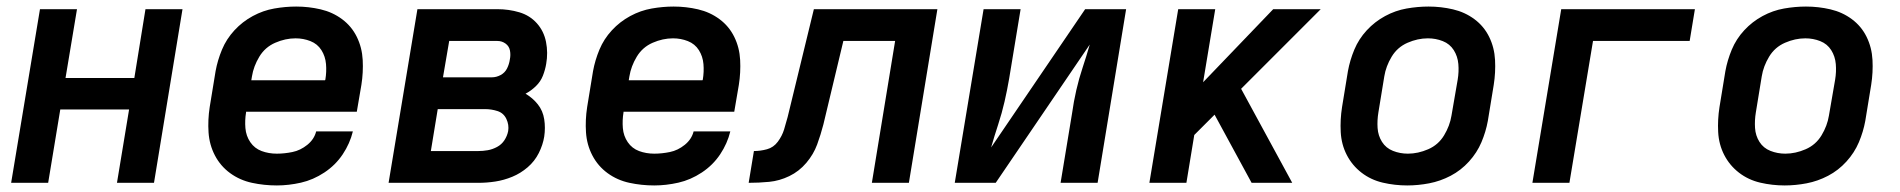

<svg xmlns="http://www.w3.org/2000/svg" viewBox="-20 -558 5800 586"><path d="M14 0H127L164 -224H374L337 0H450L537 -530H424L390 -320H180L215 -530H102Z M825 8Q861 8 898.5 -0.5Q936 -9 970 -31.5Q1004 -54 1026 -87Q1048 -120 1057 -157H945Q939 -133 918 -116Q897 -99 872.5 -94Q848 -89 825 -89Q800 -89 778.5 -97Q757 -105 744 -124Q731 -143 729 -167Q727 -191 731 -215V-217H1069L1083 -299Q1089 -337 1087 -375Q1085 -413 1069 -445.5Q1053 -478 1024 -499.5Q995 -521 958.5 -529.5Q922 -538 884 -538Q851 -538 817 -532Q783 -526 751.5 -509Q720 -492 695.5 -465.5Q671 -439 657.5 -406.5Q644 -374 638 -341L620 -231Q614 -192 616.5 -154Q619 -116 636 -83.5Q653 -51 682.5 -29.5Q712 -8 749 0Q786 8 825 8ZM972 -313H747L749 -325Q754 -356 771.5 -385Q789 -414 820 -427.5Q851 -441 882 -441Q906 -441 927.5 -432.5Q949 -424 961 -405Q973 -386 975 -362.5Q977 -339 973 -315Z M1166 0H1440Q1466 0 1492 -4Q1518 -8 1543.5 -18.5Q1569 -29 1590.5 -47.5Q1612 -66 1624.5 -91Q1637 -116 1641 -141Q1645 -168 1641 -194Q1637 -220 1621.5 -239.5Q1606 -259 1584 -272Q1601 -281 1615.5 -295Q1630 -309 1637 -327Q1644 -345 1647 -363Q1653 -397 1646.5 -430Q1640 -463 1618.5 -487Q1597 -511 1565 -520.5Q1533 -530 1498 -530H1254ZM1481 -322H1332L1351 -433H1498Q1512 -433 1523 -425Q1534 -417 1536.5 -403.5Q1539 -390 1536 -376Q1534 -362 1527.5 -349Q1521 -336 1508 -329Q1495 -322 1481 -322ZM1295 -97 1316 -225H1460Q1480 -225 1498.5 -219Q1517 -213 1525.5 -195Q1534 -177 1531 -158Q1528 -143 1519.5 -130Q1511 -117 1497 -109.5Q1483 -102 1468.5 -99.5Q1454 -97 1440 -97Z M1977 8Q2013 8 2050.5 -0.5Q2088 -9 2122 -31.5Q2156 -54 2178 -87Q2200 -120 2209 -157H2097Q2091 -133 2070 -116Q2049 -99 2024.5 -94Q2000 -89 1977 -89Q1952 -89 1930.5 -97Q1909 -105 1896 -124Q1883 -143 1881 -167Q1879 -191 1883 -215V-217H2221L2235 -299Q2241 -337 2239 -375Q2237 -413 2221 -445.5Q2205 -478 2176 -499.5Q2147 -521 2110.5 -529.5Q2074 -538 2036 -538Q2003 -538 1969 -532Q1935 -526 1903.5 -509Q1872 -492 1847.5 -465.5Q1823 -439 1809.5 -406.5Q1796 -374 1790 -341L1772 -231Q1766 -192 1768.5 -154Q1771 -116 1788 -83.5Q1805 -51 1834.5 -29.5Q1864 -8 1901 0Q1938 8 1977 8ZM2124 -313H1899L1901 -325Q1906 -356 1923.5 -385Q1941 -414 1972 -427.5Q2003 -441 2034 -441Q2058 -441 2079.5 -432.5Q2101 -424 2113 -405Q2125 -386 2127 -362.5Q2129 -339 2125 -315Z M2265 0Q2296 0 2327.5 -3Q2359 -6 2389 -20.5Q2419 -35 2441 -61Q2463 -87 2474 -117Q2485 -147 2493 -178L2554 -433H2712L2641 0H2754L2841 -530H2464L2384 -201Q2379 -182 2373 -162.5Q2367 -143 2354 -125.5Q2341 -108 2321 -102.5Q2301 -97 2281 -97Z M2894 0H3019L3306 -422Q3296 -387 3284.5 -352.5Q3273 -318 3265 -283Q3257 -248 3252 -212L3217 0H3330L3417 -530H3292L3005 -108Q3015 -143 3026.5 -178Q3038 -213 3046 -248Q3054 -283 3060 -318L3095 -530H2982Z M3488 0H3601L3625 -146L3687 -208L3800 0H3924L3768 -287L4011 -530H3866L3652 -307L3689 -530H3576Z M4275 8Q4308 8 4342 1.5Q4376 -5 4407.5 -21.5Q4439 -38 4463.5 -65Q4488 -92 4501.5 -124Q4515 -156 4521 -189L4539 -299Q4545 -337 4543 -375Q4541 -413 4525 -445.5Q4509 -478 4480 -499.5Q4451 -521 4414.5 -529.5Q4378 -538 4340 -538Q4307 -538 4273 -532Q4239 -526 4207.5 -509Q4176 -492 4151.5 -465.5Q4127 -439 4113.5 -406.5Q4100 -374 4094 -341L4076 -231Q4070 -193 4072 -155Q4074 -117 4090.5 -85Q4107 -53 4135.5 -31Q4164 -9 4200.5 -0.5Q4237 8 4275 8ZM4277 -89Q4253 -89 4231.5 -97.5Q4210 -106 4198 -125Q4186 -144 4184.5 -167.5Q4183 -191 4187 -215L4205 -325Q4210 -356 4227.5 -385Q4245 -414 4276 -427.5Q4307 -441 4338 -441Q4362 -441 4383.5 -432.5Q4405 -424 4417 -405Q4429 -386 4431 -362.5Q4433 -339 4429 -315L4410 -205Q4405 -174 4387.5 -145Q4370 -116 4339 -102.5Q4308 -89 4277 -89Z M4657 0H4770L4842 -433H5137L5153 -530H4745Z M5427 8Q5460 8 5494 1.5Q5528 -5 5559.5 -21.5Q5591 -38 5615.5 -65Q5640 -92 5653.5 -124Q5667 -156 5673 -189L5691 -299Q5697 -337 5695 -375Q5693 -413 5677 -445.5Q5661 -478 5632 -499.5Q5603 -521 5566.5 -529.5Q5530 -538 5492 -538Q5459 -538 5425 -532Q5391 -526 5359.5 -509Q5328 -492 5303.5 -465.5Q5279 -439 5265.5 -406.5Q5252 -374 5246 -341L5228 -231Q5222 -193 5224 -155Q5226 -117 5242.5 -85Q5259 -53 5287.5 -31Q5316 -9 5352.5 -0.5Q5389 8 5427 8ZM5429 -89Q5405 -89 5383.5 -97.5Q5362 -106 5350 -125Q5338 -144 5336.5 -167.5Q5335 -191 5339 -215L5357 -325Q5362 -356 5379.5 -385Q5397 -414 5428 -427.5Q5459 -441 5490 -441Q5514 -441 5535.5 -432.5Q5557 -424 5569 -405Q5581 -386 5583 -362.5Q5585 -339 5581 -315L5562 -205Q5557 -174 5539.5 -145Q5522 -116 5491 -102.5Q5460 -89 5429 -89Z"/></svg>

Font: Iosevka Sparkle SmBdObl
Style: Regular
Weight: 600
Italic angle: -9°
Designer: Belleve Invis
Foundry: Belleve Invis
Version: Version 4.5.0; ttfautohint (v1.8.3)